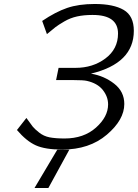

<svg xmlns="http://www.w3.org/2000/svg" viewBox="-20 -736 698 973"><path d="M65.9 -77.1 113.8 -138.2Q136.7 -106 145.8 -94.5Q154.8 -83 178 -64.5Q201.2 -45.9 231.2 -40Q261.2 -34.2 307.1 -34.2Q404.3 -34.2 466.1 -89.1Q527.8 -144 527.8 -207Q527.8 -246.1 501 -280Q474.1 -314 419.9 -326.2Q402.8 -330.1 355 -330.1H264.2L276.9 -392.1H362.8Q450.7 -392.1 514.4 -439.9Q578.1 -487.8 578.1 -565.9Q578.1 -660.2 450.2 -660.2H446.8Q404.8 -660.2 370.4 -652.6Q335.9 -645 305.9 -627.4Q275.9 -609.9 261 -598.4Q246.1 -586.9 217.8 -563L193.8 -629.9Q261.7 -675.8 320.3 -695.8Q378.9 -715.8 460 -715.8Q555.2 -715.8 606.7 -685.8Q658.2 -655.8 658.2 -580.1Q658.2 -415 440.9 -362.8Q507.8 -351.6 558.8 -311.8Q609.9 -272 609.9 -209Q609.9 -128.9 521.5 -53.5Q433.1 22 294.9 22Q209 22 161.4 0.5Q113.8 -21 65.9 -77.1ZM154.8 216.8 270 22.9H331.1L225.1 216.8Z"/></svg>

Font: CMU Sans Serif
Style: Oblique
Weight: 500
Italic angle: -12°
Version: Version 0.7.0